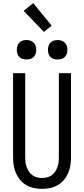

<svg xmlns="http://www.w3.org/2000/svg" viewBox="-20 -1205 540 1233"><path d="M250 8Q224 8 198 2.5Q172 -3 149.5 -16Q127 -29 110 -49Q93 -69 82.5 -93Q72 -117 68 -143Q64 -169 64 -195V-735H142V-195Q142 -179 144 -162.5Q146 -146 151.5 -131Q157 -116 166 -102.5Q175 -89 188.5 -79.5Q202 -70 218 -66Q234 -62 250 -62Q266 -62 282 -66Q298 -70 311.5 -79.5Q325 -89 334 -102.5Q343 -116 348.5 -131Q354 -146 356 -162.5Q358 -179 358 -195V-735H436V-195Q436 -169 432 -143Q428 -117 417.5 -93Q407 -69 390 -49Q373 -29 350.5 -16Q328 -3 302 2.5Q276 8 250 8ZM350 -823Q337 -823 325 -826.5Q313 -830 304 -839Q295 -848 291.5 -860Q288 -872 288 -885Q288 -898 291.5 -910Q295 -922 304 -931Q313 -940 325 -944Q337 -948 350 -948Q363 -948 375 -944Q387 -940 396 -931Q405 -922 409 -910Q413 -898 413 -885Q413 -872 409 -860Q405 -848 396 -839Q387 -830 375 -826.5Q363 -823 350 -823ZM150 -823Q137 -823 125 -826.5Q113 -830 104 -839Q95 -848 91.5 -860Q88 -872 88 -885Q88 -898 91.5 -910Q95 -922 104 -931Q113 -940 125 -944Q137 -948 150 -948Q163 -948 175 -944Q187 -940 196 -931Q205 -922 209 -910Q213 -898 213 -885Q213 -872 209 -860Q205 -848 196 -839Q187 -830 175 -826.5Q163 -823 150 -823ZM262 -1000 132 -1135 193 -1185 312 -1040Z"/></svg>

Font: Iosevka Term SS14
Style: Regular
Weight: 400
Monospace: yes
Designer: Belleve Invis
Foundry: Belleve Invis
Version: Version 24.1.1; ttfautohint (v1.8.4)